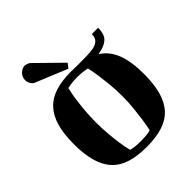

<svg xmlns="http://www.w3.org/2000/svg" viewBox="-234 -998 1158 1158"><g transform="rotate(-45 345.0 -419.0)"><path d="M45 -308Q45 -395 62.5 -456Q80 -517 116.5 -556Q153 -595 209.5 -612.5Q266 -630 344 -630Q354 -630 363 -629.5Q372 -629 381 -629H441Q477 -629 505 -631Q533 -633 552 -640.5Q571 -648 581 -662Q591 -676 591 -701H645Q645 -644 617 -619.5Q589 -595 534 -587Q591 -551 617.5 -483Q644 -415 644 -308Q644 -221 626.5 -159.5Q609 -98 572.5 -59Q536 -20 479 -2.5Q422 15 344 15Q266 15 209.5 -2.5Q153 -20 116.5 -59Q80 -98 62.5 -159.5Q45 -221 45 -308ZM232 -308Q232 -251 236.5 -203Q241 -155 246 -120Q252 -79 261 -44Q271 -41 283 -39Q294 -37 309 -36Q324 -35 344 -35Q364 -35 380 -36Q396 -37 407 -39Q419 -41 428 -44Q436 -81 442 -123Q447 -159 452 -206.5Q457 -254 457 -308Q457 -364 452 -412Q447 -460 442 -495Q436 -536 428 -571Q418 -573 406 -575Q395 -577 379.5 -578.5Q364 -580 344 -580Q324 -580 309 -578.5Q294 -577 283 -575Q271 -573 261 -571Q252 -534 246 -492Q241 -456 236.5 -408.5Q232 -361 232 -308ZM366 -682 344 -653 135 -739Q110 -759 110 -789Q110 -804 116 -816Q122 -828 131 -836Q140 -844 150.5 -848.5Q161 -853 169 -853Q183 -853 203 -842Z"/></g></svg>

Font: Bigshot One
Style: Regular
Weight: 400
Designer: Gesine Todt
Foundry: Gesine Todt
Version: Version 1.000